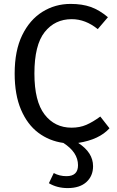

<svg xmlns="http://www.w3.org/2000/svg" viewBox="-20 -721 600 982"><path d="M326 241Q272 241 230 216L255 164Q284 180 320 180Q379 180 379 124Q379 58 304 10Q232 0 176 -42Q120 -84 87.5 -160Q55 -236 55 -345Q55 -462 93.5 -541Q132 -620 197 -660.5Q262 -701 341 -701Q400 -701 444 -685.5Q488 -670 532 -633L480 -572Q417 -623 347 -623Q261 -623 208.5 -557Q156 -491 156 -345Q156 -203 208 -135.5Q260 -68 346 -68Q388 -68 421.5 -82.5Q455 -97 493 -125L540 -65Q488 -7 380 10Q456 59 456 129Q456 179 422 210Q388 241 326 241Z"/></svg>

Font: Trujillo
Style: Regular
Weight: 400
Designer: Fira Sans original fonts by bBox Type GmbH, Carrois Corporate GbR, & Edenspiekermann AG / Changes by Cristiano Sobral
Foundry: Fira Sans original fonts by bBox Type GmbH, Carrois Corporate GbR, & Edenspiekermann AG / Changes by Cristiano Sobral
Version: Version 4.301;October 17, 2021;FontCreator 14.0.0.2814 64-bi